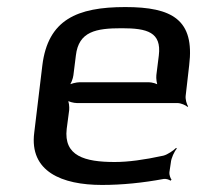

<svg xmlns="http://www.w3.org/2000/svg" viewBox="-20 -514 575 544"><path d="M335 -494C198 -494 116 -458 100 -329L77 -138C63 -28 155 10 269 10C326 10 385 4 444 -7C450 -8 460 -5 463 -2L466 -5C463 -8 459 -20 460 -26L464 -53C465 -66 474 -85 481 -93L479 -95C472 -88 455 -76 443 -73C388 -61 343 -55 305 -55C220 -55 160 -72 169 -149L176 -202C177 -211 175 -228 171 -233L168 -231C173 -226 189 -222 198 -222H483C492 -222 507 -216 511 -211L513 -213C509 -218 505 -233 506 -242L516 -329C532 -458 468 -494 335 -494ZM325 -434C397 -434 438 -423 430 -357L423 -301C422 -292 424 -275 428 -270L430 -272C426 -277 410 -281 401 -281H206C197 -281 179 -277 173 -272L175 -270C181 -275 187 -292 188 -301L195 -357C203 -425 252 -434 325 -434Z"/></svg>

Font: Gamestation Storm Oblique 
Style: Italic
Weight: 400
Designer: Jonas Hecksher
Foundry: Jonas Hecksher, Playtypeª, e-types AS
Version: Version 1.003